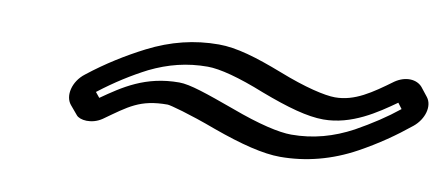

<svg xmlns="http://www.w3.org/2000/svg" viewBox="-35 -554 931 403"><g transform="rotate(10 430.5 -353.0)"><path d="M138 -260C145 -251 171 -247 193 -262C241 -296 263 -315 322 -315C327 -315 369 -304 428 -282C489 -260 537 -248 573 -248C628 -248 682 -262 733 -290C773 -312 806 -335 838 -361C860 -379 868 -408 855 -425L840 -444C828 -458 804 -460 782 -445C741 -415 707 -391 665 -391C643 -391 600 -401 544 -423C487 -445 444 -458 406 -458C354 -458 305 -446 256 -421C217 -401 178 -377 140 -347C115 -328 108 -296 122 -279ZM391 -408C417 -408 459 -397 514 -375C572 -353 615 -341 649 -341C709 -341 760 -376 798 -403L807 -391C781 -370 752 -351 718 -332C677 -310 635 -298 588 -298C562 -298 518 -308 459 -330C398 -352 361 -365 338 -365C266 -365 221 -334 178 -304L169 -315C204 -342 236 -362 269 -379C308 -398 347 -408 391 -408Z"/></g></svg>

Font: DIN Rundschrift
Style: BreitKontKu
Weight: 400
Width: 7
Version: Version 1.027